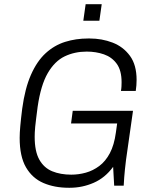

<svg xmlns="http://www.w3.org/2000/svg" viewBox="-20 -878 717 908"><path d="M305 10Q238 10 185.5 -12.5Q133 -35 103 -86.5Q73 -138 73 -226Q73 -249 76 -282.5Q79 -316 85 -364Q98 -460 126.5 -524.5Q155 -589 196 -626.5Q237 -664 288 -680Q339 -696 397 -696H404Q462 -696 512.5 -676.5Q563 -657 594.5 -614Q626 -571 626 -500Q626 -487 625 -474.5Q624 -462 622 -448H552Q554 -459 554.5 -469.5Q555 -480 555 -489Q555 -545 532 -576.5Q509 -608 471.5 -621Q434 -634 390 -634Q333 -634 286 -611.5Q239 -589 206 -532.5Q173 -476 158 -373Q154 -341 151 -318Q148 -295 146.5 -279Q145 -263 144.5 -251.5Q144 -240 144 -231Q144 -162 166 -123Q188 -84 227 -68Q266 -52 317 -52Q352 -52 386 -61.5Q420 -71 449.5 -93Q479 -115 499.5 -153.5Q520 -192 528 -251L534 -294H316L324 -354H609L576 -122Q570 -73 567.5 -40Q565 -7 565 0H520L515 -89Q477 -37 423 -13.5Q369 10 310 10ZM374 -780 385 -858H461L450 -780Z"/></svg>

Font: Chivo ExtraLight
Style: Italic
Weight: 250
Italic angle: -8.05°
Designer: Hector Gatti
Foundry: Omnibus-Type
Version: Version 2.002